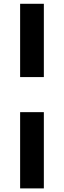

<svg xmlns="http://www.w3.org/2000/svg" viewBox="-20 -780 346 1040"><path d="M217.5 -362.5H89V-759.5H217.5ZM89 240.5V-172.5H217.5V240.5Z"/></svg>

Font: Newsreader 9pt ExtraBold
Style: Regular
Weight: 800
Designer: Hugues Gentile
Foundry: Production Type
Version: Version 1.003